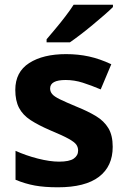

<svg xmlns="http://www.w3.org/2000/svg" viewBox="-20 -786 537 816"><path d="M459 -162Q459 -79 400.5 -34.5Q342 10 226 10Q169 10 128 2.5Q87 -5 46 -22V-145Q90 -125 141 -112Q192 -99 231 -99Q275 -99 293.5 -112Q312 -125 312 -146Q312 -160 304.5 -171Q297 -182 272 -196Q247 -210 194 -232Q143 -254 110 -275.5Q77 -297 61 -327.5Q45 -358 45 -404Q45 -480 104 -518Q163 -556 261 -556Q312 -556 358 -546Q404 -536 453 -513L408 -406Q368 -423 332 -434.5Q296 -446 259 -446Q193 -446 193 -410Q193 -397 201.5 -386.5Q210 -376 234.5 -364Q259 -352 307 -332Q354 -313 388 -292.5Q422 -272 440.5 -241.5Q459 -211 459 -162ZM460 -756Q446 -742 423 -722Q400 -702 373.5 -680Q347 -658 321.5 -638.5Q296 -619 277 -606H178V-619Q194 -638 215.5 -663.5Q237 -689 258 -716.5Q279 -744 293 -766H460Z"/></svg>

Font: Noto Sans Telugu
Style: Bold
Weight: 700
Designer: Jelle Bosma - Monotype Design Team
Foundry: Monotype Imaging Inc.
Version: Version 2.005; ttfautohint (v1.8.4.7-5d5b)